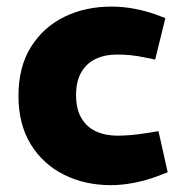

<svg xmlns="http://www.w3.org/2000/svg" viewBox="-20 -545 533 574"><path d="M310.9 8.5Q234 8.5 171.3 -22.7Q108.6 -54 71.9 -113.7Q35.2 -173.4 35.2 -258.4Q35.2 -344.9 72.4 -404.4Q109.6 -463.9 172.3 -494.6Q235 -525.3 312.9 -525.3Q347.9 -525.3 382.1 -518.8Q416.3 -512.3 447.8 -500.9L474.3 -490.8L443.9 -366.9L411.9 -373.4Q391.3 -377.9 371.1 -379.9Q350.8 -381.9 329.8 -381.9Q293.2 -381.9 265.6 -368.6Q238 -355.3 222.7 -328.4Q207.4 -301.5 207.4 -260.4Q207.4 -219.3 223.2 -192.2Q239 -165 267.1 -152.2Q295.2 -139.4 331.3 -139.4Q349.4 -139.4 370.9 -141.2Q392.4 -142.9 420.4 -147.4L453.8 -153L481.3 -30L452.8 -19Q417.3 -5.5 380.9 1.5Q344.4 8.5 310.9 8.5Z"/></svg>

Font: REM Medium
Style: Regular
Weight: 500
Designer: Octavio Pardo
Foundry: Ashler Design
Version: Version 1.005;gftools[0.9.28]